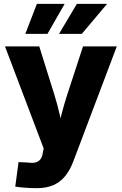

<svg xmlns="http://www.w3.org/2000/svg" viewBox="-20 -770 632 996"><path d="M59.1 198.2 76.2 70.8 125.5 73.2Q148.9 76.7 164.8 72.5Q180.7 68.4 189.9 55.9Q199.2 43.5 202.1 22.9L206.5 0L5.9 -529.3H183.6L262.2 -278.3Q277.8 -227.1 289.8 -175.3Q301.8 -123.5 314.9 -67.9H272.5Q285.6 -123.5 298.8 -175.5Q312 -227.5 328.6 -278.3L410.6 -529.3H585.9L360.8 65.9Q343.8 111.3 318.8 142.6Q293.9 173.8 257.8 189.9Q221.7 206.1 169.9 206.1Q141.1 206.1 112.1 203.9Q83 201.7 59.1 198.2ZM226.1 -594.2H111.3L171.4 -750H315.4ZM404.3 -594.2H286.1L378.9 -750H535.6Z"/></svg>

Font: Inter 24pt ExtraBold
Style: Regular
Weight: 800
Designer: Rasmus Andersson
Foundry: rsms
Version: Version 4.001;git-66647c0bb